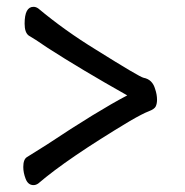

<svg xmlns="http://www.w3.org/2000/svg" viewBox="-20 -620 540 560"><path d="M77.6 -80.1Q62 -80.1 54.9 -98.1Q47.9 -116.2 47.9 -132.8Q47.9 -155.8 59.1 -162.1L116.7 -198.2Q263.7 -295.9 351.1 -341.8Q215.8 -418 119.6 -480Q77.6 -508.8 64 -516.1Q51.8 -524.9 51.8 -550.8Q51.8 -600.1 77.6 -600.1Q85 -600.1 91.8 -595.2Q168.9 -530.8 259.8 -475.1Q387.7 -395 398.9 -393.1Q424.8 -388.2 432.6 -359.9Q438 -344.2 438 -329.1Q438 -317.9 434.3 -309.8Q430.7 -301.8 413.8 -295.4Q397 -289.1 358.9 -267.1Q175.8 -157.2 91.8 -85Q85 -80.1 77.6 -80.1Z"/></svg>

Font: LXGW WenKai Mono Screen
Style: Regular
Weight: 400
Monospace: yes
Designer: LXGW / Fontworks Inc.
Foundry: LXGW / Fontworks Inc.
Version: Version 1.330;April 28,2024